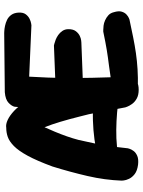

<svg xmlns="http://www.w3.org/2000/svg" viewBox="100 -794 697 938"><g transform="rotate(-90 449.0 -324.5)"><path d="M114 1Q84 -3 68 -15.5Q52 -28 45 -43Q38 -58 37 -68.5Q36 -79 36 -79Q39 -161 58.5 -245.5Q78 -330 105 -417Q133 -493 157.5 -538Q182 -583 205 -605.5Q228 -628 249.5 -635.5Q271 -643 294 -643Q311 -646 332.5 -636Q354 -626 377 -604.5Q400 -583 419.5 -551Q439 -519 450 -478Q460 -450 474 -405Q488 -360 502.5 -303Q517 -246 528.5 -183Q540 -120 546 -55Q546 -55 545.5 -46Q545 -37 539 -25.5Q533 -14 519.5 -5Q506 4 480 4Q454 4 437 -5.5Q420 -15 410.5 -28.5Q401 -42 397.5 -51.5Q394 -61 394 -61Q380 -132 370.5 -187.5Q361 -243 350 -281Q336 -337 323.5 -378.5Q311 -420 297 -456Q287 -434 275 -405.5Q263 -377 252.5 -347Q242 -317 235 -290Q226 -248 219.5 -219Q213 -190 209 -165.5Q205 -141 201.5 -114Q198 -87 194 -49Q194 -49 191.5 -40.5Q189 -32 181 -21Q173 -10 157 -3Q141 4 114 1ZM133 -89 146 -195Q193 -206 237.5 -212Q282 -218 329.5 -219.5Q377 -221 430 -216L444 -92Q409 -98 368 -101.5Q327 -105 284.5 -105.5Q242 -106 203 -102Q164 -98 133 -89ZM492 0Q457 -3 437.5 -14Q418 -25 409 -39.5Q400 -54 397 -67.5Q394 -81 393 -89Q390 -161 387.5 -221Q385 -281 385 -338.5Q385 -396 387.5 -459.5Q390 -523 397 -602Q400 -616 416 -631.5Q432 -647 468 -650L757 -653Q757 -653 767 -652.5Q777 -652 792 -649Q807 -646 821.5 -639Q836 -632 846 -618Q856 -604 857 -582Q858 -560 848.5 -547.5Q839 -535 826.5 -529Q814 -523 804.5 -521.5Q795 -520 795 -520L544 -531Q541 -479 539.5 -439Q538 -399 537.5 -364.5Q537 -330 537.5 -296Q538 -262 538.5 -222.5Q539 -183 541 -133Q574 -138 597.5 -141Q621 -144 639 -146.5Q657 -149 675 -152Q693 -155 714 -159Q735 -163 764 -169Q764 -169 772.5 -169Q781 -169 793.5 -167.5Q806 -166 819.5 -160Q833 -154 844 -144Q855 -134 859 -117Q866 -94 861.5 -79Q857 -64 847.5 -55.5Q838 -47 830.5 -44Q823 -41 823 -41Q776 -31 736.5 -23Q697 -15 659 -9.5Q621 -4 580.5 -1.5Q540 1 492 0ZM426 -265 417 -399 696 -410Q696 -410 704.5 -408Q713 -406 724.5 -401.5Q736 -397 747.5 -389Q759 -381 767.5 -368.5Q776 -356 776 -339Q776 -316 766 -303Q756 -290 743.5 -284Q731 -278 721 -277Q711 -276 711 -276Z"/></g></svg>

Font: Sour Gummy Black
Style: Bold
Weight: 700
Version: Version 1.000